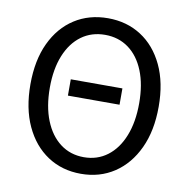

<svg xmlns="http://www.w3.org/2000/svg" viewBox="-83 -828 909 923"><g transform="rotate(10 371.0 -366.5)"><path d="M245.1 -346.2V-425.8H497.1V-346.2ZM371.1 13.2Q278.8 13.2 208.3 -33.4Q137.7 -80.1 97.9 -165.8Q58.1 -251.5 58.1 -369.1Q58.1 -486.3 97.9 -570.8Q137.7 -655.3 208.3 -700.7Q278.8 -746.1 371.1 -746.1Q462.9 -746.1 533.4 -700.7Q604 -655.3 644 -570.8Q684.1 -486.3 684.1 -369.1Q684.1 -251.5 644 -165.8Q604 -80.1 533.4 -33.4Q462.9 13.2 371.1 13.2ZM371.1 -67.9Q437 -67.9 486.1 -105Q535.2 -142.1 562 -209.7Q588.9 -277.3 588.9 -369.1Q588.9 -460.4 562 -526.9Q535.2 -593.3 486.1 -629.2Q437 -665 371.1 -665Q305.2 -665 256.1 -629.2Q207 -593.3 179.9 -526.9Q152.8 -460.4 152.8 -369.1Q152.8 -277.3 179.9 -209.7Q207 -142.1 256.1 -105Q305.2 -67.9 371.1 -67.9Z"/></g></svg>

Font: Source Han Sans CN
Style: Regular
Weight: 400
Designer: Ryoko NISHIZUKA  (kana, bopomofo & ideographs); Paul D. Hunt (Latin, Greek & Cyrillic); Sandoll Communications , Soo-you
Foundry: Adobe
Version: Version 2.004;hotconv 1.0.118;makeotfexe 2.5.65603